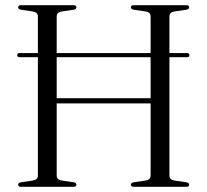

<svg xmlns="http://www.w3.org/2000/svg" viewBox="-20 -720 799 740"><path d="M198.5 -43Q198.5 -27 219 -24L263.5 -17.5Q274.5 -15.5 274.5 -8Q274.5 0 263 0H61.5Q50 0 50 -8Q50 -15.5 61 -17.5L105.5 -24Q126 -27 126 -43V-499.5H55.5Q46.5 -499.5 46.5 -507.5Q46.5 -515.5 55.5 -515.5H126V-657Q126 -673 105.5 -676L61 -682.5Q50 -684.5 50 -692Q50 -700 61.5 -700H263Q274.5 -700 274.5 -692Q274.5 -684.5 263.5 -682.5L219 -676Q198.5 -673 198.5 -657V-515.5H560.5V-657Q560.5 -673 540 -676L495.5 -682.5Q484.5 -684.5 484.5 -692Q484.5 -700 496 -700H697.5Q709 -700 709 -692Q709 -684.5 698 -682.5L653.5 -676Q633 -673 633 -657V-515.5H701Q710 -515.5 710 -507.5Q710 -499.5 701 -499.5H633V-43Q633 -27 653.5 -24L698 -17.5Q709 -15.5 709 -8Q709 0 697.5 0H496Q484.5 0 484.5 -8Q484.5 -15.5 495.5 -17.5L540 -24Q560.5 -27 560.5 -43V-321.5H198.5ZM198.5 -341.5H560.5V-499.5H198.5Z"/></svg>

Font: Fraunces 72pt Light
Style: Regular
Weight: 300
Version: Version 1.000;[0bf87f6ff]